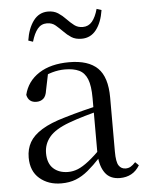

<svg xmlns="http://www.w3.org/2000/svg" viewBox="-55 -812 666 872"><g transform="rotate(-5 278.5 -376.5)"><path d="M189.7 14.6Q130.5 14.6 91.1 -19.1Q51.6 -52.8 51.6 -115.1Q51.6 -153.9 68.8 -184.3Q85.9 -214.6 125.4 -239Q164.9 -263.5 230.9 -282.3Q272.8 -294.9 318.8 -306.7Q364.8 -318.5 404.8 -327.7V-303.3Q364.8 -293.3 323.7 -281.5Q282.6 -269.7 248.6 -257Q185.3 -233.6 158.6 -201.7Q131.9 -169.7 131.9 -128.2Q131.9 -81.6 157.5 -58Q183.2 -34.4 225.1 -34.4Q247.6 -34.4 269.6 -43.3Q291.6 -52.2 319.7 -74.2Q347.7 -96.3 385.8 -134.4L394.5 -87.1H370.9Q339.7 -53.7 312.5 -31.1Q285.2 -8.4 256.1 3.1Q227 14.6 189.7 14.6ZM456.8 13.6Q412.1 13.6 389.8 -16.6Q367.5 -46.7 364.2 -99.7V-103.3V-359Q364.2 -415 352.1 -445.3Q339.9 -475.6 314.7 -487.6Q289.6 -499.6 250 -499.6Q221.3 -499.6 192.1 -491.4Q162.9 -483.2 129.7 -464.7L173.2 -491.9L156.8 -412.7Q153.2 -386 140.7 -375.2Q128.1 -364.3 109.4 -364.3Q73.2 -364.3 65.5 -399.7Q80.4 -461 134.1 -495.8Q187.8 -530.6 272.2 -530.6Q359.5 -530.6 401.8 -489.2Q444 -447.8 444 -354.6V-107.7Q444 -60.8 455.1 -44.2Q466.1 -27.5 486.4 -27.5Q499 -27.5 509 -33.2Q519 -38.8 531.4 -52.1L547.1 -36.7Q531.2 -10.7 508.6 1.4Q486 13.6 456.8 13.6ZM96.1 -644.7Q104.5 -699.9 130 -734.1Q155.6 -768.2 196.5 -768.2Q223.3 -768.2 242.3 -755.8Q261.3 -743.3 276.5 -727.1Q293.9 -709 309.9 -696.8Q325.8 -684.5 348.5 -684.5Q374.5 -684.5 391.1 -704.4Q407.7 -724.3 417.7 -761L439.6 -753.8Q431.1 -698.2 405.6 -665Q380 -631.8 338.5 -631.8Q310.5 -631.8 292 -643.8Q273.5 -655.8 258.9 -671.2Q242.3 -687.9 226.3 -701.6Q210.4 -715.3 186.9 -715.3Q160.9 -715.3 144.4 -695.2Q127.9 -675 117.1 -637.5Z"/></g></svg>

Font: Noto Serif KR ExtraLight
Style: Regular
Weight: 200
Designer: Ryoko NISHIZUKA 西塚涼子 (kana & ideographs); Frank Grießhammer (Latin, Greek & Cyrillic); Wenlong ZHANG 张文龙 (bopomofo); San
Foundry: Adobe
Version: Version 2.002-H1;hotconv 1.1.0;makeotfexe 2.6.0